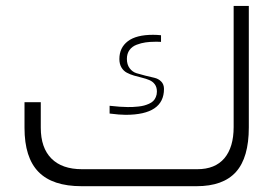

<svg xmlns="http://www.w3.org/2000/svg" viewBox="-20 -642 962 662"><path d="M420.4 -272.9Q430.7 -272.9 438.5 -273.2Q446.3 -273.4 457.3 -274.7Q468.3 -275.9 476.6 -278.1Q484.9 -280.3 493.7 -284.2Q502.4 -288.1 508.1 -293.5Q513.7 -298.8 517.3 -307.4Q521 -315.9 521 -326.2Q521 -341.3 513.9 -351.1Q506.8 -360.8 495.4 -365.7Q483.9 -370.6 470 -374Q456.1 -377.4 442.4 -381.3Q428.7 -385.3 417.2 -391.4Q405.8 -397.5 398.7 -409.4Q391.6 -421.4 391.6 -438.5Q391.6 -477.5 420.7 -499.8Q449.7 -522 507.8 -522Q521 -522 535.2 -520.5V-497.6Q529.3 -498 524.2 -498Q519 -498 513.7 -498Q496.6 -498 481.7 -495.8Q466.8 -493.7 451.2 -487.8Q435.5 -481.9 426.5 -469.5Q417.5 -457 417.5 -439Q417.5 -419.4 427 -406.7Q436.5 -394 450.7 -389.6Q464.8 -385.3 481.4 -381.1Q498 -377 512.2 -373.8Q526.4 -370.6 535.9 -360.8Q545.4 -351.1 545.4 -335.4Q545.4 -246.1 413.1 -246.1Q392.6 -246.1 357.9 -250.5V-277.3Q397 -272.9 420.4 -272.9ZM262.7 -58.6H660.2Q721.7 -58.6 753.7 -96.4Q785.6 -134.3 785.6 -204.1V-621.6H837.9V-202.6Q837.9 -98.6 793.7 -49.3Q749.5 0 657.7 0H261.2Q161.1 0 112.8 -49.3Q64.5 -98.6 64.5 -201.2V-289.6H120.6V-201.7Q120.6 -132.3 157.2 -95.5Q193.8 -58.6 262.7 -58.6Z"/></svg>

Font: Shabnam Thin FD
Style: Thin-FD
Weight: 100
Foundry: DejaVu fonts team - Redesigned by Saber Rastikerdar - Based on Vazir font
Version: Version 5.0.0